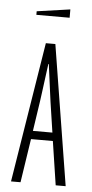

<svg xmlns="http://www.w3.org/2000/svg" viewBox="-53 -772 387 805"><g transform="rotate(5 140.0 -370.0)"><path d="M120 -590H160L255 0H213L185 -184H93L65 0H25ZM98 -219H180L161 -346Q159 -357 156 -383Q153 -409 149 -436Q145 -467 140 -504H138Q133 -467 129 -436Q125 -409 122 -383Q119 -357 117 -346ZM70 -705V-720L210 -740V-705Z"/></g></svg>

Font: Exetegue Light
Style: Regular
Weight: 300
Designer: Fábio Duarte Martins
Foundry: Fábio Duarte Martins
Version: Version 0.001